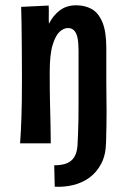

<svg xmlns="http://www.w3.org/2000/svg" viewBox="-20 -543 479 726"><path d="M187 163 185 82Q214 82 232.5 74.5Q251 67 261 50.5Q271 34 273 8Q274 -12 275 -34.5Q276 -57 276.5 -85Q277 -113 277 -148.5Q277 -184 277 -229V-353Q277 -382 273 -400.5Q269 -419 260 -428Q251 -437 237 -437Q221 -437 205.5 -423Q190 -409 179 -373Q168 -337 168 -270Q168 -205 169 -158Q170 -111 171 -74Q172 -37 172 -1H56Q58 -26 59 -49.5Q60 -73 61 -99.5Q62 -126 62.5 -161.5Q63 -197 63 -247Q63 -308 62.5 -359.5Q62 -411 61.5 -451Q61 -491 60 -517L164 -522Q165 -505 164.5 -488Q164 -471 165 -453Q181 -485 206.5 -504Q232 -523 268 -523Q301 -523 326.5 -509Q352 -495 367 -459.5Q382 -424 382 -361V-232Q382 -198 382.5 -171.5Q383 -145 383 -120.5Q383 -96 382.5 -68Q382 -40 381 -4Q380 43 363 75.5Q346 108 319 128Q292 148 257.5 156.5Q223 165 187 163Z"/></svg>

Font: Truculenta
Style: Bold
Weight: 700
Designer: Ivan Castro, Eva Sanz & Omnibus-Type Team
Foundry: Omnibus-Type
Version: Version 1.002